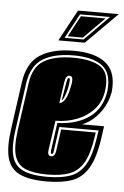

<svg xmlns="http://www.w3.org/2000/svg" viewBox="-57 -698 483 746"><g transform="rotate(5 184.5 -325.0)"><path d="M153 11Q85 11 47.5 -7Q10 -25 -1 -67Q-12 -109 -2 -179L24 -365Q35 -442 84 -473Q133 -504 215 -504Q299 -504 341 -469Q383 -434 375 -357Q367 -315 345.5 -284Q324 -253 298 -236Q292 -232 286 -229Q280 -226 271 -222H357L350 -173Q339 -97 315 -57Q291 -17 251.5 -3Q212 11 153 11ZM153 -7Q208 -7 244 -20Q280 -33 301.5 -69.5Q323 -106 333 -176L337 -204H184L171 -111Q170 -97 164 -97Q159 -97 160 -111L175 -219Q249 -221 298.5 -255.5Q348 -290 358 -360Q365 -429 328 -457.5Q291 -486 215 -486Q140 -486 95.5 -458.5Q51 -431 41 -362L15 -176Q6 -112 16 -75Q26 -38 59.5 -22.5Q93 -7 153 -7ZM153 -16Q102 -16 70 -28.5Q38 -41 26.5 -75Q15 -109 24 -176L50 -361Q59 -428 101 -452.5Q143 -477 215 -477Q287 -477 322.5 -452.5Q358 -428 349 -361Q343 -316 316 -286.5Q289 -257 250 -242Q211 -227 167 -227L150 -111Q147 -88 162 -88Q177 -88 180 -111L192 -195H327L324 -176Q314 -109 293.5 -75Q273 -41 239 -28.5Q205 -16 153 -16ZM176 -296Q191 -300 199.5 -316Q208 -332 212 -351Q220 -383 218 -394.5Q216 -406 206 -406Q192 -406 188 -379ZM184 -308 196 -378Q198 -390 200 -393.5Q202 -397 205 -397Q213 -397 204 -354Q200 -338 194.5 -324Q189 -310 184 -308ZM217 -661H376L254 -539H151ZM174 -551H248L343 -647H226ZM186 -558 230 -640H326L245 -558Z"/></g></svg>

Font: Alumni Sans Collegiate One SC
Style: Italic
Weight: 400
Italic angle: -8°
Designer: Robert E. Leuschke
Foundry: Robert E. Leuschke
Version: Version 1.100